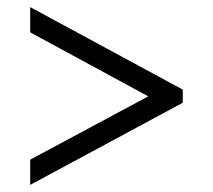

<svg xmlns="http://www.w3.org/2000/svg" viewBox="-20 -628 599 540"><path d="M65 -108V-179L397 -357L65 -537V-608L494 -376V-339Z"/></svg>

Font: Noto Serif Tamil Medium
Style: Regular
Weight: 500
Designer: Indian Type Foundry, Tom Grace, and the Monotype Design Team
Foundry: Monotype Imaging Inc.
Version: Version 2.004; ttfautohint (v1.8.4.7-5d5b)